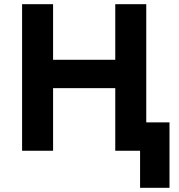

<svg xmlns="http://www.w3.org/2000/svg" viewBox="-20 -720 856 917"><path d="M649 177V0H588V-135.5H789.5V177ZM85.5 0V-700H233.5V-434.5H530.5V-700H678.5V0H530.5V-299H233.5V0Z"/></svg>

Font: Geologica Roman SemiBold
Style: Regular
Weight: 600
Designer: Sindre Bremnes, Frode Helland
Foundry: Monokrom Skriftforlag AS
Version: Version 1.010;gftools[0.9.28]